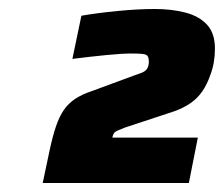

<svg xmlns="http://www.w3.org/2000/svg" viewBox="-20 -827 498 427"><path d="M75 -420 90 -491Q97 -524 104.5 -546Q112 -568 122 -582.5Q132 -597 147 -607Q162 -617 183 -624L278 -659Q286 -662 292 -664Q298 -666 301.5 -668.5Q305 -671 307 -674Q309 -677 310 -681Q311 -685 311 -689Q311 -698 308.5 -702Q306 -706 297.5 -707Q289 -708 272 -708Q252 -708 216 -704.5Q180 -701 141 -696L161 -792Q195 -798 241 -802.5Q287 -807 324 -807Q362 -807 392.5 -799Q423 -791 440.5 -772Q458 -753 458 -719Q458 -703 455.5 -688.5Q453 -674 448 -661Q441 -640 430 -624Q419 -608 403.5 -597.5Q388 -587 369 -580L257 -543Q239 -536 235.5 -533Q232 -530 230 -522V-521H420L400 -420Z"/></svg>

Font: Saira Expanded Black
Style: Italic
Weight: 900
Width: 7
Italic angle: -12°
Designer: Hector Gatti with collaboration of the Omnibus-Type team
Foundry: Omnibus-Type
Version: Version 1.101